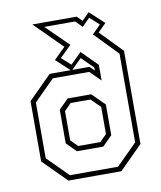

<svg xmlns="http://www.w3.org/2000/svg" viewBox="-81 -775 706 840"><g transform="rotate(-10 272.5 -355.0)"><path d="M155 0 52 -103V-371L155 -474H248.5L188.5 -529.5L239 -579.5L118 -700H315L337.5 -677.5L370 -710L434 -651L397.5 -615L493 -517V-103L390 0ZM165.5 -22H379.5L471.5 -114V-508L371.5 -611L409 -648.5L368 -686L333.5 -651.5L304.5 -680.5H167.5L266.5 -583.5L215.5 -533.5L256 -497L304.5 -545L374 -475.5V-406L327 -452.5H165.5L74 -361V-113.5ZM352 -454V-468L300.5 -518.5L256 -474H332ZM214 -120 171.5 -162.5V-312L214 -354.5H318.5L374 -299.5V-163L331 -120ZM223.5 -141.5H321.5L352 -172V-292.5L311.5 -332.5H223.5L193 -302V-172Z"/></g></svg>

Font: Tourney Condensed ExtraLight
Style: Regular
Weight: 200
Width: 3
Designer: Tyler Finck
Foundry: Etcetera Type Co
Version: Version 1.010; ttfautohint (v1.8.3)